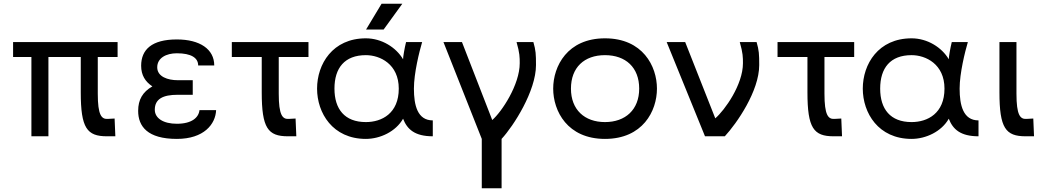

<svg xmlns="http://www.w3.org/2000/svg" viewBox="-20 -729 5575 1027"><path d="M50 -424H148V0H239V-424H412V-235C412 -44 445 0 552 0H597L593 -95L556 -93C523 -91 503 -113 503 -228V-424H609V-504H50Z M926 14C1071 14 1133 -65 1136 -140H1047C1043 -101 1007 -67 926 -67C853 -67 808 -97 808 -142C808 -200 852 -222 930 -222H1011V-300H930C879 -300 821 -318 821 -369C821 -419 869 -444 926 -444C1002 -444 1040 -420 1040 -379H1126C1126 -466 1049 -518 926 -518C792 -518 735 -464 735 -377C735 -327 757 -292 795 -267C743 -237 719 -196 719 -136C719 -53 769 14 926 14Z M1520 0H1565L1561 -95L1524 -93C1491 -91 1471 -113 1471 -228V-424H1630V-504H1220V-424H1380V-235C1380 -44 1413 0 1520 0Z M1937 14C2013 14 2097 -25 2136 -94C2158 -37 2199 0 2295 0V-85C2213 -85 2194 -166 2194 -255C2194 -338 2223 -453 2238 -504H2152C2144 -472 2136 -425 2136 -412C2099 -475 2022 -524 1937 -524C1759 -524 1676 -386 1676 -255C1676 -125 1759 14 1937 14ZM1769 -255C1769 -365 1823 -434 1937 -434C2013 -434 2113 -386 2113 -255C2113 -123 2023 -76 1937 -76C1823 -76 1769 -146 1769 -255ZM1938 -571H2032L2132 -709H2021Z M2557 278H2663V14C2727 -55 2847 -242 2847 -381C2847 -439 2846 -459 2833 -504H2743C2760 -445 2760 -422 2760 -391C2760 -276 2664 -131 2613 -87L2451 -504H2352L2557 14Z M3216 14C3418 14 3494 -135 3494 -255C3494 -375 3418 -524 3216 -524C3015 -524 2939 -375 2939 -255C2939 -135 3015 14 3216 14ZM3034 -255C3034 -368 3105 -434 3216 -434C3327 -434 3399 -368 3399 -255C3399 -142 3325 -76 3216 -76C3107 -76 3034 -142 3034 -255Z M3751 0H3857C3921 -69 4041 -242 4041 -381C4041 -439 4040 -459 4027 -504H3937C3954 -445 3954 -422 3954 -391C3954 -276 3857 -140 3806 -96L3645 -504H3546Z M4439 0H4484L4480 -95L4443 -93C4410 -91 4390 -113 4390 -228V-424H4549V-504H4139V-424H4299V-235C4299 -44 4332 0 4439 0Z M4856 14C4932 14 5016 -25 5055 -94C5077 -37 5118 0 5214 0V-85C5132 -85 5113 -166 5113 -255C5113 -338 5142 -453 5157 -504H5071C5063 -472 5055 -425 5055 -412C5018 -475 4941 -524 4856 -524C4678 -524 4595 -386 4595 -255C4595 -125 4678 14 4856 14ZM4688 -255C4688 -365 4742 -434 4856 -434C4932 -434 5032 -386 5032 -255C5032 -123 4942 -76 4856 -76C4742 -76 4688 -146 4688 -255Z M5466 0H5511L5507 -95L5470 -93C5437 -91 5417 -113 5417 -228V-504H5326V-235C5326 -44 5359 0 5466 0Z"/></svg>

Font: Hibana 45 SubMedium
Style: Regular
Weight: 500
Width: 6
Designer: pygmalion
Foundry: ybstudio
Version: Version 2021.007;FEAKit 1.0